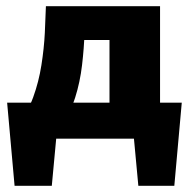

<svg xmlns="http://www.w3.org/2000/svg" viewBox="-20 -447 617 619"><path d="M37 -50Q69 -84 87 -133.5Q105 -183 113.5 -237Q122 -291 124.5 -341Q127 -391 128 -427H256Q254 -392 252.5 -342Q251 -292 244.5 -237Q238 -182 222.5 -133Q207 -84 178 -50ZM27 152 3 -116H172L147 152ZM57 0 53 -116H566L487 0ZM426 152 401 -116H566L542 152ZM333 0V-427H496V0ZM214 -318V-427H394V-318Z"/></svg>

Font: Ysabeau Office Black
Style: Regular
Weight: 900
Designer: Christian Thalmann (Catharsis Fonts)
Version: Version 2.001;gftools[0.9.30]; featfreeze: tnum,lnum,ss02